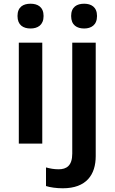

<svg xmlns="http://www.w3.org/2000/svg" viewBox="-20 -822 615 1031"><path d="M144 -802C105 -802 74 -785 74 -736C74 -687 105 -669 144 -669C182 -669 214 -687 214 -736C214 -785 182 -802 144 -802ZM362 -736C362 -687 393 -669 432 -669C469 -669 501 -687 501 -736C501 -785 469 -802 432 -802C393 -802 362 -785 362 -736ZM207 -593H81V-51H207ZM317 189C444 189 494 116 494 16V-593H368V3C368 69 336 87 295 87C269 87 249 83 227 77V177C248 184 283 189 317 189Z"/></svg>

Font: Noto Sans Tamil UI SemiBold
Style: Regular
Weight: 600
Designer: Jelle Bosma - Monotype Design Team
Foundry: Monotype Imaging Inc.
Version: Version 2.004